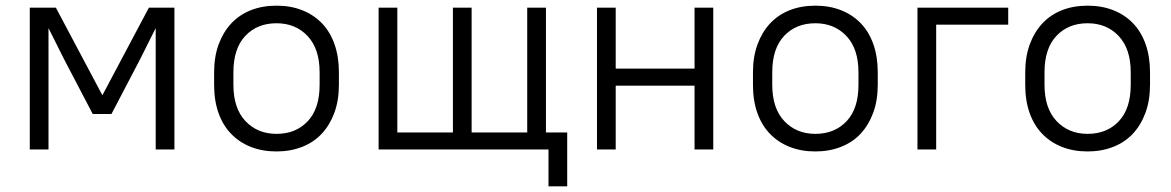

<svg xmlns="http://www.w3.org/2000/svg" viewBox="-20 -527 4130 677"><path d="M205 -320 151 -428V0H85V-500H177L341 -191L505 -500H595V0H529V-428L475 -320L373 -125H307Z M955 7Q905 7 864.5 -9Q824 -25 795 -55Q766 -85 750.5 -128.5Q735 -172 735 -228V-272Q735 -327 751 -370.5Q767 -414 795.5 -444.5Q824 -475 864.5 -491Q905 -507 955 -507Q1005 -507 1045.5 -491Q1086 -475 1115 -445Q1144 -415 1159.5 -371Q1175 -327 1175 -272V-228Q1175 -173 1159 -129.5Q1143 -86 1114.5 -55.5Q1086 -25 1045 -9Q1004 7 955 7ZM955 -55Q1023 -55 1065 -99.5Q1107 -144 1107 -228V-272Q1107 -355 1064.5 -400Q1022 -445 955 -445Q887 -445 845 -400.5Q803 -356 803 -272V-228Q803 -145 845.5 -100Q888 -55 955 -55Z M1315 -500H1381V-60H1577V-500H1643V-60H1839V-500H1905V-60H1980V130H1914V0H1315Z M2429 -225H2151V0H2085V-500H2151V-285H2429V-500H2495V0H2429Z M2855 7Q2805 7 2764.5 -9Q2724 -25 2695 -55Q2666 -85 2650.5 -128.5Q2635 -172 2635 -228V-272Q2635 -327 2651 -370.5Q2667 -414 2695.5 -444.5Q2724 -475 2764.5 -491Q2805 -507 2855 -507Q2905 -507 2945.5 -491Q2986 -475 3015 -445Q3044 -415 3059.5 -371Q3075 -327 3075 -272V-228Q3075 -173 3059 -129.5Q3043 -86 3014.5 -55.5Q2986 -25 2945 -9Q2904 7 2855 7ZM2855 -55Q2923 -55 2965 -99.5Q3007 -144 3007 -228V-272Q3007 -355 2964.5 -400Q2922 -445 2855 -445Q2787 -445 2745 -400.5Q2703 -356 2703 -272V-228Q2703 -145 2745.5 -100Q2788 -55 2855 -55Z M3215 -500H3535V-440H3281V0H3215Z M3815 7Q3765 7 3724.5 -9Q3684 -25 3655 -55Q3626 -85 3610.5 -128.5Q3595 -172 3595 -228V-272Q3595 -327 3611 -370.5Q3627 -414 3655.5 -444.5Q3684 -475 3724.5 -491Q3765 -507 3815 -507Q3865 -507 3905.5 -491Q3946 -475 3975 -445Q4004 -415 4019.5 -371Q4035 -327 4035 -272V-228Q4035 -173 4019 -129.5Q4003 -86 3974.5 -55.5Q3946 -25 3905 -9Q3864 7 3815 7ZM3815 -55Q3883 -55 3925 -99.5Q3967 -144 3967 -228V-272Q3967 -355 3924.5 -400Q3882 -445 3815 -445Q3747 -445 3705 -400.5Q3663 -356 3663 -272V-228Q3663 -145 3705.5 -100Q3748 -55 3815 -55Z"/></svg>

Font: Retni Sans
Style: Regular
Weight: 400
Designer: Vitaly Kuzmin
Foundry: ParaType Ltd.
Version: Version 1.00;March 2, 2019;FontCreator 11.5.0.2425 64-bit; t